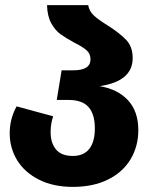

<svg xmlns="http://www.w3.org/2000/svg" viewBox="-20 -713 595 751"><path d="M521 -204Q521 -141 491 -90.5Q461 -40 403 -11Q345 18 265 18Q188 18 132 -10.5Q76 -39 47 -86.5Q18 -134 18 -192Q18 -248 45 -297L188 -258Q178 -230 178 -196Q178 -154 199 -128.5Q220 -103 265 -103Q307 -103 329 -130.5Q351 -158 351 -211Q351 -266 326.5 -294Q302 -322 249 -322H202L221 -438H267Q334 -438 334 -481Q334 -503 318.5 -516.5Q303 -530 271 -546Q238 -564 217 -579Q196 -594 180.5 -622Q165 -650 164 -693H325Q329 -669 347.5 -652Q366 -635 402 -613Q449 -583 474 -556.5Q499 -530 499 -486Q499 -395 370 -376Q441 -364 481 -320.5Q521 -277 521 -204Z"/></svg>

Font: FiraGOUPP
Style: Bold
Weight: 700
Designer: bBox Type
Foundry: bBox Type GmbH
Version: Version 1.001